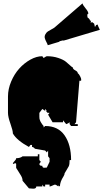

<svg xmlns="http://www.w3.org/2000/svg" viewBox="-20 -1075 618 1150"><path d="M474.1 -1054.7Q477.5 -1042.5 493.2 -1024.2Q508.8 -1005.9 509.3 -993.2Q502.9 -991.7 502.9 -983.9Q502.9 -976.1 504.9 -969.7Q507.8 -968.3 509.5 -966.6Q511.2 -964.8 512.9 -963.4Q514.6 -961.9 515.1 -960.9Q515.6 -960 517.1 -958Q518.6 -956.1 519.5 -950.7L525.9 -952.1L522.5 -939L532.2 -942.4L543.9 -933.6L548.8 -913.1L555.7 -924.8L564.5 -928.2Q565.9 -920.9 578.1 -896.5L365.2 -833Q360.4 -832 358.4 -832Q356.4 -832 356.4 -833L335.4 -827.6L336.4 -825.2L266.1 -804.2Q265.1 -810.1 258.1 -823Q251 -835.9 248.3 -846.9Q245.6 -857.9 251.7 -869.4Q257.8 -880.9 266.4 -886.5Q274.9 -892.1 288.3 -899.2Q301.8 -906.2 306.6 -910.2ZM294.9 -342.8 268.1 -388.2 276.9 -398.9Q263.2 -398.9 262.2 -401.4Q260.3 -407.7 252.9 -411.1H260.3L250.5 -422.4V-411.1L233.4 -422.4L215.8 -398.9V-376Q215.8 -363.8 218.3 -357.7Q220.7 -351.6 221.7 -348.6Q222.7 -345.7 226.1 -340.8Q229.5 -335.9 230.5 -334Q234.9 -326.7 241.2 -320.3V-311.5L250.5 -320.3Q327.6 -320.3 366.7 -264.4Q405.8 -208.5 405.8 -116.2H397Q397 -89.4 391.8 -79.1Q386.7 -68.8 379.2 -57.4Q371.6 -45.9 367.2 -37.6Q367.2 -29.3 360.4 -18.6Q338.9 14.6 338.9 42L329.6 35.6V42Q327.6 40 320.3 35.4Q313 30.8 309.3 30.8Q305.7 30.8 294.4 36.4Q283.2 42 276.9 42V30.8H250.5V42H241.2L233.4 30.8V42H197.3Q197.3 55.2 179.2 55.2L153.3 53.2L115.2 7.8Q115.2 -6.8 106 -22.7Q96.7 -38.6 86.9 -53.5Q77.1 -68.4 76.7 -69.3V-93.8L68.4 -100.1L66.4 -93.8H57.1Q57.1 -100.6 66.9 -109.9Q76.7 -119.1 76.7 -127.4Q101.6 -127.4 115.2 -138.7H206.5V-150.9H215.8V-116.2L224.6 -106L215.8 -93.8Q215.8 -82 230 -82H233.4Q233.4 -70.3 244.1 -70.3L260.3 -71.3L276.9 -106V-127.4L268.1 -138.7V-173.3L260.3 -162.1L250.5 -173.3L189 -184.1Q182.1 -193.8 171.9 -194.8V-207H162.6L153.3 -194.8Q81.1 -233.9 57.1 -275.4Q57.1 -293 42.5 -334Q27.8 -375 27.8 -398.9V-497.1Q27.8 -542 46.9 -586.9Q65.9 -631.8 95.5 -664.6Q125 -697.3 161.9 -717.8Q198.7 -738.3 233.4 -738.3L241.2 -727.5Q257.3 -738.3 260.3 -738.3Q298.3 -738.3 329.3 -727.8Q360.4 -717.3 375.2 -704.8Q390.1 -692.4 401.4 -681.9Q412.6 -671.4 416 -671.4Q416 -661.1 430.9 -653.6Q445.8 -646 445.8 -636.7Q452.6 -632.3 459.5 -618.9Q466.3 -605.5 466.3 -600.3Q466.3 -595.2 465.8 -591.3H455.6L435.5 -342.8L426.3 -331.5H445.8V-320.3H405.8L397 -331.5V-342.8Q388.2 -335 376.5 -331.5L357.4 -354.5V-342.8Z"/></svg>

Font: Butcherman Caps
Style: Regular
Weight: 400
Version: Version 001.003